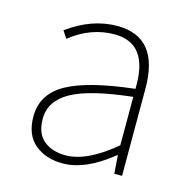

<svg xmlns="http://www.w3.org/2000/svg" viewBox="-87 -624 709 722"><g transform="rotate(15 267.5 -263.5)"><path d="M217.8 12.7Q151.4 12.7 108.9 -22.9Q66.4 -58.6 66.4 -129.9Q66.4 -216.8 147.9 -262.7Q229.5 -308.6 410.2 -329.1Q416 -506.8 282.2 -506.8Q189.5 -506.8 110.4 -443.4L91.8 -471.7Q184.6 -540 284.2 -540Q446.3 -540 446.3 -340.8V0H416L411.1 -70.3H408.2Q306.6 12.7 217.8 12.7ZM220.7 -19.5Q303.7 -19.5 410.2 -109.4V-297.9Q243.2 -279.3 172.9 -239.3Q102.5 -199.2 102.5 -130.9Q102.5 -73.2 135.3 -46.4Q168 -19.5 220.7 -19.5Z"/></g></svg>

Font: Bpmf Zihi Sans ExtraLight
Style: ExtraLight
Weight: 250
Foundry: But Ko
Version: Version 1.320